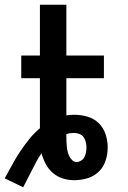

<svg xmlns="http://www.w3.org/2000/svg" viewBox="-20 -755 540 813"><path d="M78 38 0 0Q16 -28 31.5 -57Q47 -86 65 -113Q83 -140 103.5 -165.5Q124 -191 149 -212V-424H70V-520H149V-735H261V-520H420V-424H261V-266Q269 -268 277.5 -268.5Q286 -269 295 -269Q323 -269 350.5 -261Q378 -253 398 -233.5Q418 -214 427 -186.5Q436 -159 436 -131Q436 -102 427 -74.5Q418 -47 397.5 -27.5Q377 -8 349.5 0Q322 8 293 8Q269 8 245.5 0.5Q222 -7 203.5 -23Q185 -39 173.5 -61Q162 -83 156 -106Q144 -90 134.5 -71.5Q125 -53 115.5 -35Q106 -17 97 1.5Q88 20 78 38ZM304 -69Q314 -69 323.5 -75Q333 -81 337.5 -90Q342 -99 344 -109.5Q346 -120 346 -130Q346 -141 343.5 -152.5Q341 -164 334.5 -173.5Q328 -183 317 -187.5Q306 -192 295 -192Q286 -192 277.5 -191Q269 -190 261 -187V-175Q261 -165 261.5 -154.5Q262 -144 263 -133.5Q264 -123 266.5 -113Q269 -103 273.5 -93.5Q278 -84 286 -76.5Q294 -69 304 -69Z"/></svg>

Font: Iosevka Term Curly
Style: Bold
Weight: 700
Designer: Belleve Invis
Foundry: Belleve Invis
Version: Version 32.3.0